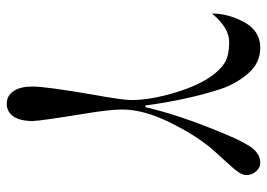

<svg xmlns="http://www.w3.org/2000/svg" viewBox="-131 -377 790 568"><g transform="rotate(90 264.0 -93.0)"><path d="M236 206Q236 166 260 27Q276 -61 276 -87Q276 -143 253.5 -217.5Q231 -292 198 -333Q177 -359 156.5 -367.5Q136 -376 104 -376Q62 -376 20 -325Q20 -374 46 -421Q72 -468 121 -468Q166 -468 197 -432.5Q228 -397 244 -349Q276 -249 292 -128H297Q319 -224 370 -348Q383 -379 388.5 -391.5Q394 -404 406.5 -426.5Q419 -449 432.5 -458.5Q446 -468 462 -468Q476 -468 487 -455.5Q498 -443 498 -427Q498 -416 489 -403Q480 -390 455.5 -363.5Q431 -337 419 -323Q378 -274 341 -198Q304 -122 304 -60Q304 -22 316 50Q338 184 338 206Q338 242 324.5 262Q311 282 287 282Q263 282 249.5 262Q236 242 236 206Z"/></g></svg>

Font: Old Standard TT
Style: Regular
Weight: 400
Designer: Alexey Kryukov <alexios@thessalonica.org.ru>
Version: Version 2.2